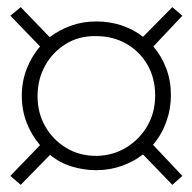

<svg xmlns="http://www.w3.org/2000/svg" viewBox="-20 -511 538 537"><path d="M38 6 9 -19 92 -105Q68 -133 54.5 -168Q41 -203 41 -243Q41 -283 54.5 -318Q68 -353 92 -381L9 -467L38 -491L119 -407Q145 -427 178 -439Q211 -451 249 -451Q288 -451 321.5 -439.5Q355 -428 380 -408L462 -491L490 -467L409 -381Q432 -354 445 -319.5Q458 -285 458 -245Q458 -206 445 -170Q432 -134 408 -106L490 -19L462 6L380 -79Q354 -59 320.5 -47Q287 -35 249 -35Q214 -35 180 -45.5Q146 -56 120 -78ZM250 -75Q297 -76 334 -99Q371 -122 392.5 -159.5Q414 -197 414 -244Q414 -292 392.5 -329.5Q371 -367 333.5 -388.5Q296 -410 249 -410Q201 -411 164 -388Q127 -365 106 -327Q85 -289 85 -242Q85 -195 106.5 -157.5Q128 -120 165 -97.5Q202 -75 250 -75Z"/></svg>

Font: Nunito Sans 7pt Condensed ExtraLight
Style: Regular
Weight: 250
Width: 3
Designer: Vernon Adams
Foundry: Vernon Adams
Version: Version 3.101;gftools[0.9.27]